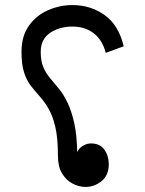

<svg xmlns="http://www.w3.org/2000/svg" viewBox="-20 -704 574 759"><path d="M318 35Q292 35 266.5 21.5Q241 8 225 -19Q209 -46 209 -88Q209 -159 198.5 -203Q188 -247 171.5 -275Q155 -303 137 -323Q119 -343 102.5 -364Q86 -385 75.5 -416.5Q65 -448 65 -499Q65 -561 94 -602Q123 -643 169.5 -663.5Q216 -684 266 -684Q338 -684 393.5 -644.5Q449 -605 469 -521L398 -495Q385 -546 350.5 -572.5Q316 -599 266 -599Q215 -599 178 -574Q141 -549 141 -499Q141 -462 151.5 -438Q162 -414 178.5 -394.5Q195 -375 213.5 -352.5Q232 -330 248 -296Q263 -264 273.5 -217.5Q284 -171 285 -103Q294 -120 309 -128.5Q324 -137 340 -137Q375 -137 392.5 -112.5Q410 -88 410 -55Q410 -11 381.5 12Q353 35 318 35Z"/></svg>

Font: Noto Kufi Arabic
Style: Regular
Weight: 400
Designer: Monotype Design Team, David Williams, Khaled Hosny
Foundry: Google LLC
Version: Version 2.109; ttfautohint (v1.8.4.7-5d5b)